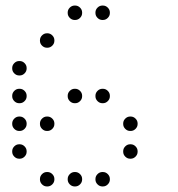

<svg xmlns="http://www.w3.org/2000/svg" viewBox="-20 -696 640 692"><path d="M249 -676Q239 -676 231.5 -668.5Q224 -661 224 -651V-649Q224 -639 231.5 -631.5Q239 -624 249 -624H251Q261 -624 268.5 -631.5Q276 -639 276 -649V-651Q276 -661 268.5 -668.5Q261 -676 251 -676ZM349 -676Q339 -676 331.5 -668.5Q324 -661 324 -651V-649Q324 -639 331.5 -631.5Q339 -624 349 -624H351Q361 -624 368.5 -631.5Q376 -639 376 -649V-651Q376 -661 368.5 -668.5Q361 -676 351 -676ZM149 -576Q139 -576 131.5 -568.5Q124 -561 124 -551V-549Q124 -539 131.5 -531.5Q139 -524 149 -524H151Q161 -524 168.5 -531.5Q176 -539 176 -549V-551Q176 -561 168.5 -568.5Q161 -576 151 -576ZM49 -476Q39 -476 31.5 -468.5Q24 -461 24 -451V-449Q24 -439 31.5 -431.5Q39 -424 49 -424H51Q61 -424 68.5 -431.5Q76 -439 76 -449V-451Q76 -461 68.5 -468.5Q61 -476 51 -476ZM49 -376Q39 -376 31.5 -368.5Q24 -361 24 -351V-349Q24 -339 31.5 -331.5Q39 -324 49 -324H51Q61 -324 68.5 -331.5Q76 -339 76 -349V-351Q76 -361 68.5 -368.5Q61 -376 51 -376ZM249 -376Q239 -376 231.5 -368.5Q224 -361 224 -351V-349Q224 -339 231.5 -331.5Q239 -324 249 -324H251Q261 -324 268.5 -331.5Q276 -339 276 -349V-351Q276 -361 268.5 -368.5Q261 -376 251 -376ZM349 -376Q339 -376 331.5 -368.5Q324 -361 324 -351V-349Q324 -339 331.5 -331.5Q339 -324 349 -324H351Q361 -324 368.5 -331.5Q376 -339 376 -349V-351Q376 -361 368.5 -368.5Q361 -376 351 -376ZM49 -276Q39 -276 31.5 -268.5Q24 -261 24 -251V-249Q24 -239 31.5 -231.5Q39 -224 49 -224H51Q61 -224 68.5 -231.5Q76 -239 76 -249V-251Q76 -261 68.5 -268.5Q61 -276 51 -276ZM149 -276Q139 -276 131.5 -268.5Q124 -261 124 -251V-249Q124 -239 131.5 -231.5Q139 -224 149 -224H151Q161 -224 168.5 -231.5Q176 -239 176 -249V-251Q176 -261 168.5 -268.5Q161 -276 151 -276ZM449 -276Q439 -276 431.5 -268.5Q424 -261 424 -251V-249Q424 -239 431.5 -231.5Q439 -224 449 -224H451Q461 -224 468.5 -231.5Q476 -239 476 -249V-251Q476 -261 468.5 -268.5Q461 -276 451 -276ZM49 -176Q39 -176 31.5 -168.5Q24 -161 24 -151V-149Q24 -139 31.5 -131.5Q39 -124 49 -124H51Q61 -124 68.5 -131.5Q76 -139 76 -149V-151Q76 -161 68.5 -168.5Q61 -176 51 -176ZM449 -176Q439 -176 431.5 -168.5Q424 -161 424 -151V-149Q424 -139 431.5 -131.5Q439 -124 449 -124H451Q461 -124 468.5 -131.5Q476 -139 476 -149V-151Q476 -161 468.5 -168.5Q461 -176 451 -176ZM149 -76Q139 -76 131.5 -68.5Q124 -61 124 -51V-49Q124 -39 131.5 -31.5Q139 -24 149 -24H151Q161 -24 168.5 -31.5Q176 -39 176 -49V-51Q176 -61 168.5 -68.5Q161 -76 151 -76ZM249 -76Q239 -76 231.5 -68.5Q224 -61 224 -51V-49Q224 -39 231.5 -31.5Q239 -24 249 -24H251Q261 -24 268.5 -31.5Q276 -39 276 -49V-51Q276 -61 268.5 -68.5Q261 -76 251 -76ZM349 -76Q339 -76 331.5 -68.5Q324 -61 324 -51V-49Q324 -39 331.5 -31.5Q339 -24 349 -24H351Q361 -24 368.5 -31.5Q376 -39 376 -49V-51Q376 -61 368.5 -68.5Q361 -76 351 -76Z"/></svg>

Font: Doto Rounded
Style: Regular
Weight: 400
Monospace: yes
Version: Version 1.000